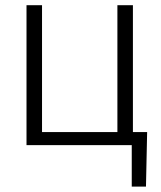

<svg xmlns="http://www.w3.org/2000/svg" viewBox="-20 -548 609 725"><path d="M80.1 -528.3H138.7V-49.3H423.3V-528.3H481.9V-49.3H535.6L531.2 156.7H477.5V0H80.1Z"/></svg>

Font: Melbourne
Style: Light
Weight: 300
Designer: Google
Version: Version 2.000980; 2014